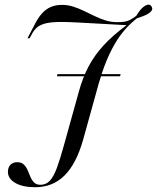

<svg xmlns="http://www.w3.org/2000/svg" viewBox="-20 -603 667 816"><path d="M129.8 192.7Q76.6 192.7 45.2 174.6Q13.7 156.5 13.7 127.4Q13.7 108.1 24.6 97.2Q35.5 86.3 53.2 86.3Q71 86.3 81 96Q91.1 105.6 97.2 119.8Q103.2 133.9 109.3 148.4Q115.3 162.9 125 172.6Q134.7 182.3 151.6 182.3Q176.6 182.3 192.7 164.1Q208.9 146 222.2 109.3Q235.5 72.6 250.8 17.7L314.5 -211.3Q330.6 -271 355.6 -319Q380.6 -366.9 419.8 -409.7Q458.9 -452.4 516.9 -495.2V-496Q447.6 -500 395.2 -502.8Q342.7 -505.6 304.8 -507.7Q266.9 -509.7 240.3 -509.7Q201.6 -509.7 177.4 -504.4Q153.2 -499.2 138.3 -487.1Q123.4 -475 112.9 -453.2L105.6 -440.3H96.8L124.2 -492.7Q140.3 -525.8 157.7 -545.2Q175 -564.5 196 -573.4Q216.9 -582.3 243.5 -582.3Q267.7 -582.3 290.7 -575Q313.7 -567.7 336.3 -556.9Q358.9 -546 382.3 -534.7Q405.6 -523.4 429 -516.1Q452.4 -508.9 477.4 -508.9Q497.6 -508.9 509.7 -510.9Q521.8 -512.9 532.7 -518.5Q543.5 -524.2 558.9 -535.5Q578.2 -567.7 596 -578.2Q613.7 -588.7 622.6 -577.4Q629.8 -568.5 625.4 -559.7Q621 -550.8 605.6 -542.3Q590.3 -533.9 562.9 -525.8Q535.5 -504.8 511.7 -477.8Q487.9 -450.8 467.7 -416.1Q447.6 -381.5 430.6 -339.5Q413.7 -297.6 399.2 -246.8L333.9 -11.3Q304.8 92.7 254.4 142.7Q204 192.7 129.8 192.7ZM221.8 -279 224.2 -287.9H492.7L490.3 -279Z"/></svg>

Font: Playfair 144pt Light
Style: Italic
Weight: 300
Italic angle: -15.6°
Designer: Claus Eggers Sørensen
Foundry: Claus Eggers Sørensen
Version: Version 2.001;gftools[0.9.30]